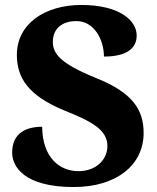

<svg xmlns="http://www.w3.org/2000/svg" viewBox="-20 -744 633 774"><path d="M277 10C450 10 559 -79 559 -208C559 -305 511 -372 366 -430C223 -488 193 -528 193 -575C193 -631 233 -659 288 -659C361 -659 399 -582 399 -516C495 -516 531 -552 531 -601C531 -661 462 -724 308 -724C161 -724 48 -648 48 -523C48 -430 94 -358 241 -298C350 -254 413 -221 413 -155C413 -103 370 -54 296 -54C222 -54 151 -107 150 -233C87 -233 29 -209 29 -129C29 -72 78 10 277 10Z"/></svg>

Font: Noto Serif Gurmukhi ExtraBold
Style: Regular
Weight: 800
Designer: Vaibhav Singh and the Monotype Design Team
Foundry: Monotype Imaging Inc.
Version: Version 2.004